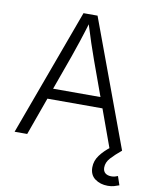

<svg xmlns="http://www.w3.org/2000/svg" viewBox="-99 -802 864 1085"><g transform="rotate(10 332.5 -259.5)"><path d="M23.9 0 291 -727.5H371.6L640.6 0H568.4L395.5 -476.6Q380.9 -516.6 363.5 -569.1Q346.2 -621.6 323.2 -695.8H338.9Q316.4 -621.1 298.8 -568.1Q281.2 -515.1 267.6 -476.6L96.2 0ZM148.9 -216.3V-277.3H515.6V-216.3ZM594.7 209.5Q551.8 209.5 521.5 187.3Q491.2 165 491.2 121.6Q491.2 84 515.1 51.8Q539.1 19.5 576.7 -8.8L640.6 0Q604.5 29.8 581.1 55.4Q557.6 81.1 557.6 110.8Q557.6 131.8 570.6 142.6Q583.5 153.3 606 153.3Q616.7 153.3 625.7 150.9Q634.8 148.4 642.6 145L659.7 195.3Q647.5 200.2 631.3 204.8Q615.2 209.5 594.7 209.5Z"/></g></svg>

Font: Inter 18pt Light
Style: Regular
Weight: 300
Designer: Rasmus Andersson
Foundry: rsms
Version: Version 4.001;git-66647c0bb